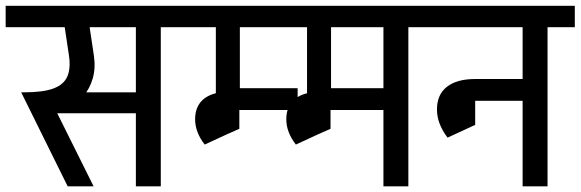

<svg xmlns="http://www.w3.org/2000/svg" viewBox="-50 -658 2050 678"><path d="M276.2 -562V-637.5H440.8V-562ZM106.2 -258V-332H442.8V-258ZM70.2 -260.5 34.8 -332Q102 -332 138.6 -345.5Q175.2 -359 187.8 -388Q200.2 -417 193.5 -462H281.5Q288 -418 277.6 -381.4Q267.2 -344.8 243.6 -317.6Q220 -290.5 185.9 -275.5Q151.8 -260.5 109.8 -260.5ZM189 0 24.8 -332 115.5 -331.8 280.5 0ZM193.5 -462 172.8 -600H260.8L281.5 -462ZM-30 -562V-637.5H370.5V-562ZM429.8 0V-626.2H517.8V0ZM333.8 -562V-637.5H614V-562Z M564 -562V-637.5H947.2V-562ZM712.2 -302.2V-630H797V-302.2ZM742.5 -179.8V-319.8H795.2V-203.2ZM747.5 -269.5V-346.5H1001V-269.5ZM639 -236.8Q639 -284.2 670.2 -309.1Q701.5 -334 760.5 -334V-279.8Q735.8 -279.8 723.4 -268.2Q711 -256.8 711 -236.8ZM672.8 -147.5Q639 -191.2 639 -236.8H711Q711 -215.5 738 -181.2ZM672.8 -147.5 693 -293.5H760.5V-188Z M886 -562V-637.5H1269.2V-562ZM1034.2 -302.2V-630H1119V-302.2ZM1064.5 -179.8V-319.8H1117.2V-203.2ZM1069.5 -269.5V-346.5H1323V-269.5ZM961 -236.8Q961 -284.2 992.2 -309.1Q1023.5 -334 1082.5 -334V-279.8Q1057.8 -279.8 1045.4 -268.2Q1033 -256.8 1033 -236.8ZM994.8 -147.5Q961 -191.2 961 -236.8H1033Q1033 -215.5 1060 -181.2ZM994.8 -147.5 1015 -293.5H1082.5V-188ZM1304 0V-626.2H1392V0ZM1208 -562V-637.5H1488.2V-562Z M1438 -562V-637.5H1864.5V-562ZM1493 -271.5Q1493 -323.8 1528 -351.4Q1563 -379 1628 -379V-319.5Q1601.2 -319.5 1587.1 -307Q1573 -294.5 1573 -271.5ZM1530.5 -172Q1493 -221 1493 -271.5H1573Q1573 -248 1603 -209.5ZM1530.5 -172 1553 -334.5H1628V-217ZM1625.2 -302V-379H1838.8V-302ZM1795.5 0V-626.2H1883.5V0ZM1699.5 -562V-637.5H1979.8V-562Z"/></svg>

Font: Akshar Light
Style: Regular
Weight: 300
Designer: Tall Chai
Foundry: Tall Chai
Version: Version 1.100